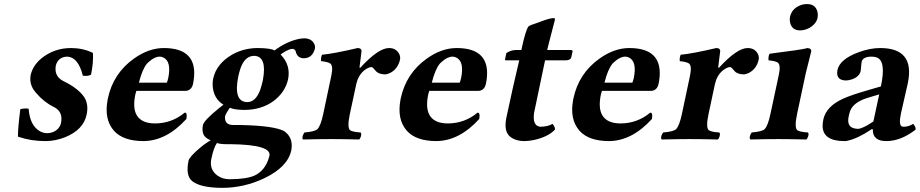

<svg xmlns="http://www.w3.org/2000/svg" viewBox="-20 -678 4484 936"><path d="M79.1 -146Q102.5 -151.4 119.6 -147.9Q125.5 -66.9 173.8 -38.6Q190.4 -29.3 208 -28.8Q246.6 -28.8 268.1 -57.1Q275.4 -67.4 277.3 -78.1Q288.1 -129.4 248.5 -153.3Q245.6 -155.3 243.2 -155.8Q194.8 -179.7 156.2 -224.6Q149.4 -232.4 145 -238.8Q121.6 -273.4 129.9 -314Q140.1 -357.4 180.2 -392.1Q242.7 -443.8 326.2 -443.8Q382.8 -443.8 430.2 -421.4Q432.1 -420.4 433.1 -419.9Q436 -373 423.8 -314Q407.7 -305.2 383.8 -309.1Q361.8 -397.9 309.6 -401.9Q272.5 -401.9 256.8 -371.6Q253.9 -365.2 252.4 -359.9Q242.2 -305.7 290 -282.2Q360.4 -248 390.1 -205.1Q413.1 -169.9 402.3 -119.1Q386.7 -45.4 297.9 -9.3Q250 9.8 201.7 9.8Q129.9 9.8 69.8 -11.2Q68.4 -11.7 67.4 -12.2Q67.4 -55.2 79.1 -146Z M657.2 -274.9H793Q795.4 -277.8 799.8 -295.9Q817.4 -379.4 774.9 -398.4Q766.6 -401.9 758.3 -401.9Q733.9 -401.9 705.6 -376.5Q700.7 -371.6 696.8 -368.2Q673.3 -339.8 657.2 -274.9ZM880.4 -128.9Q893.6 -128.9 889.2 -102.1Q888.7 -99.6 888.7 -98.1Q791 9.3 678.7 9.8Q580.6 9.3 536.1 -40Q486.8 -95.2 504.4 -190.4Q505.4 -194.8 505.9 -198.2Q531.7 -320.3 633.3 -392.6Q705.1 -443.8 778.3 -443.8Q946.3 -443.8 924.3 -287.6Q922.9 -276.4 920.4 -266.1Q912.1 -236.3 884.8 -234.9H644.5Q644 -232.4 643.1 -228.5Q641.1 -222.2 640.1 -219.2Q612.3 -88.4 717.3 -77.1Q726.1 -76.2 735.8 -76.2Q817.9 -76.7 880.4 -128.9Z M1261.7 -288.1Q1282.7 -403.3 1219.7 -405.8Q1172.4 -405.8 1151.4 -341.8Q1146 -325.2 1141.6 -305.2Q1116.7 -181.6 1185.1 -180.2Q1227.5 -180.2 1249.5 -242.7Q1256.3 -263.2 1261.7 -288.1ZM1080.6 24.9Q1051.3 24.4 1037.6 19Q1022 40.5 1010.3 96.2Q999.5 147.5 1039.1 177.2Q1064.5 195.8 1100.1 195.8Q1185.5 195.3 1224.1 176.3Q1271.5 152.3 1290 93.8Q1292 86.9 1293.5 81.1Q1304.7 27.3 1103.5 24.9Q1092.8 24.9 1080.6 24.9ZM1461.4 -394Q1433.1 -394 1423.3 -420.4Q1421.9 -424.8 1421.4 -428.2Q1416.5 -439.5 1405.3 -439.9Q1389.6 -439.9 1356.4 -418.5Q1350.6 -414.6 1348.1 -412.1Q1398.4 -360.4 1384.3 -291Q1370.1 -228 1313 -185.1Q1254.4 -142.6 1171.9 -142.1Q1121.1 -142.6 1100.6 -152.8Q1098.6 -149.9 1094.2 -143.6Q1080.1 -122.6 1077.1 -110.8Q1073.7 -70.3 1113.3 -68.8Q1287.6 -68.8 1353 -44.4Q1363.8 -40 1369.1 -36.1Q1409.2 -4.9 1400.9 50.3Q1400.4 53.2 1399.9 55.2Q1382.8 135.7 1269.5 190.4Q1170.4 237.8 1063 237.8Q957.5 237.3 917 205.1Q884.8 178.7 898.4 109.4Q898.9 107.4 898.9 106Q902.8 86.9 953.6 43.9Q982.4 19.5 1007.3 5.9Q981 -4.4 972.2 -22Q963.9 -42.5 969.2 -67.9Q974.1 -91.3 1047.9 -150.9Q1059.6 -160.2 1069.3 -167.5Q1019 -198.7 1016.6 -263.7Q1016.1 -280.3 1019.5 -295.9Q1035.6 -367.7 1112.3 -412.1Q1168.9 -443.8 1236.8 -443.8Q1299.3 -443.4 1318.4 -432.1Q1376.5 -475.6 1437.5 -488.3Q1451.2 -490.7 1461.9 -491.2Q1500 -491.2 1513.2 -461.4Q1517.1 -451.2 1515.6 -442.9Q1503.9 -394.5 1461.4 -394Z M1716.8 -268.1 1685.5 -122.1Q1671.9 -57.1 1686 -43.9Q1696.8 -34.7 1738.3 -32.2Q1745.1 -23.9 1735.8 -4.4Q1733.4 0 1731.4 2Q1645.5 0 1594.7 0Q1541 0 1457 2Q1450.2 -6.3 1460 -25.4Q1462.4 -29.8 1464.4 -32.2Q1513.7 -36.1 1527.3 -48.3Q1543.5 -64.5 1555.7 -122.1L1595.2 -309.1Q1605.5 -357.4 1589.8 -368.7Q1578.1 -376.5 1545.4 -379.9Q1543.5 -397.5 1549.8 -411.1Q1609.9 -417 1723.1 -443.8Q1741.7 -443.8 1742.7 -429.7Q1742.7 -427.7 1742.2 -426.8Q1742.2 -425.8 1732.4 -348.1H1736.8Q1824.2 -443.4 1876 -443.8Q1911.6 -443.8 1926.3 -414.6Q1932.6 -400.9 1930.2 -388.2Q1920.4 -342.8 1882.8 -322.8Q1869.1 -315.9 1857.4 -315.4Q1825.7 -315.9 1812 -332Q1798.3 -348.6 1794.4 -350.1Q1791.5 -351.1 1790 -351.1Q1774.9 -350.1 1754.4 -334Q1726.1 -309.6 1716.8 -268.1Z M2085 -274.9H2220.7Q2223.1 -277.8 2227.5 -295.9Q2245.1 -379.4 2202.6 -398.4Q2194.3 -401.9 2186 -401.9Q2161.6 -401.9 2133.3 -376.5Q2128.4 -371.6 2124.5 -368.2Q2101.1 -339.8 2085 -274.9ZM2308.1 -128.9Q2321.3 -128.9 2316.9 -102.1Q2316.4 -99.6 2316.4 -98.1Q2218.8 9.3 2106.4 9.8Q2008.3 9.3 1963.9 -40Q1914.6 -95.2 1932.1 -190.4Q1933.1 -194.8 1933.6 -198.2Q1959.5 -320.3 2061 -392.6Q2132.8 -443.8 2206.1 -443.8Q2374 -443.8 2352.1 -287.6Q2350.6 -276.4 2348.1 -266.1Q2339.8 -236.3 2312.5 -234.9H2072.3Q2071.8 -232.4 2070.8 -228.5Q2068.8 -222.2 2067.9 -219.2Q2040 -88.4 2145 -77.1Q2153.8 -76.2 2163.6 -76.2Q2245.6 -76.7 2308.1 -128.9Z M2493.7 -434.1H2521.5Q2543 -534.7 2557.1 -549.8Q2562 -554.7 2605.5 -568.8Q2611.3 -570.8 2614.7 -572.3Q2658.7 -589.4 2679.2 -589.8Q2686 -589.8 2685.1 -583Q2685.1 -581.5 2685.1 -581.1Q2684.6 -579.1 2655.8 -467.8L2647.5 -434.1H2764.6Q2771 -432.6 2771.5 -428.2L2764.6 -397Q2760.7 -384.8 2737.8 -383.8H2637.2Q2624.5 -325.2 2601.6 -213.9Q2587.9 -147.9 2583.5 -127Q2575.2 -64.5 2613.3 -60.1Q2651.9 -60.5 2673.3 -74.2Q2687.5 -58.1 2685.1 -45.9Q2652.8 -11.2 2583.5 4.4Q2558.6 9.8 2537.1 9.8Q2489.7 9.8 2462.4 -15.6Q2461.4 -17.1 2460.4 -18.1Q2436.5 -44.4 2448.7 -105Q2480 -252.9 2511.2 -383.8H2445.8Q2441.4 -383.8 2441.9 -387.7Q2442.4 -389.2 2442.4 -390.1L2448.2 -418.9Q2469.2 -433.6 2493.7 -434.1Z M2926.8 -274.9H3062.5Q3064.9 -277.8 3069.3 -295.9Q3086.9 -379.4 3044.4 -398.4Q3036.1 -401.9 3027.8 -401.9Q3003.4 -401.9 2975.1 -376.5Q2970.2 -371.6 2966.3 -368.2Q2942.9 -339.8 2926.8 -274.9ZM3149.9 -128.9Q3163.1 -128.9 3158.7 -102.1Q3158.2 -99.6 3158.2 -98.1Q3060.5 9.3 2948.2 9.8Q2850.1 9.3 2805.7 -40Q2756.3 -95.2 2773.9 -190.4Q2774.9 -194.8 2775.4 -198.2Q2801.3 -320.3 2902.8 -392.6Q2974.6 -443.8 3047.9 -443.8Q3215.8 -443.8 3193.8 -287.6Q3192.4 -276.4 3189.9 -266.1Q3181.6 -236.3 3154.3 -234.9H2914.1Q2913.6 -232.4 2912.6 -228.5Q2910.6 -222.2 2909.7 -219.2Q2881.8 -88.4 2986.8 -77.1Q2995.6 -76.2 3005.4 -76.2Q3087.4 -76.7 3149.9 -128.9Z M3465.3 -268.1 3434.1 -122.1Q3420.4 -57.1 3434.6 -43.9Q3445.3 -34.7 3486.8 -32.2Q3493.7 -23.9 3484.4 -4.4Q3481.9 0 3480 2Q3394 0 3343.3 0Q3289.6 0 3205.6 2Q3198.7 -6.3 3208.5 -25.4Q3210.9 -29.8 3212.9 -32.2Q3262.2 -36.1 3275.9 -48.3Q3292 -64.5 3304.2 -122.1L3343.8 -309.1Q3354 -357.4 3338.4 -368.7Q3326.7 -376.5 3293.9 -379.9Q3292 -397.5 3298.3 -411.1Q3358.4 -417 3471.7 -443.8Q3490.2 -443.8 3491.2 -429.7Q3491.2 -427.7 3490.7 -426.8Q3490.7 -425.8 3481 -348.1H3485.4Q3572.8 -443.4 3624.5 -443.8Q3660.2 -443.8 3674.8 -414.6Q3681.2 -400.9 3678.7 -388.2Q3668.9 -342.8 3631.3 -322.8Q3617.7 -315.9 3606 -315.4Q3574.2 -315.9 3560.5 -332Q3546.9 -348.6 3543 -350.1Q3540 -351.1 3538.6 -351.1Q3523.4 -350.1 3502.9 -334Q3474.6 -309.6 3465.3 -268.1Z M3865.7 -122.1Q3852.1 -57.1 3866.2 -43.9Q3877 -34.7 3918.9 -32.2Q3925.8 -23.9 3916 -4.4Q3913.6 0 3911.6 2Q3825.7 0 3774.9 0Q3721.2 0 3637.7 2Q3630.9 -6.3 3640.1 -25.4Q3642.6 -29.8 3644.5 -32.2Q3693.8 -36.1 3707.5 -48.3Q3723.6 -64.5 3735.8 -122.1L3776.9 -314Q3787.1 -361.3 3771.5 -373Q3759.8 -380.9 3726.6 -383.8Q3724.6 -401.9 3731.4 -416Q3888.2 -436 3909.2 -441.9Q3913.1 -442.9 3915.5 -443.8Q3937 -442.4 3934.6 -426.8Q3934.1 -425.3 3908.2 -321.3ZM3831.5 -596.2Q3839.8 -634.3 3878.4 -650.9Q3895 -658.2 3914.6 -658.2Q3956.1 -658.2 3965.3 -619.6Q3968.3 -605.5 3965.8 -591.8Q3959.5 -561 3924.8 -541.5Q3903.8 -530.3 3881.3 -529.8Q3840.8 -529.8 3832 -566.9Q3828.6 -581.5 3831.5 -596.2Z M4235.4 -48.3 4229 -47.9Q4162.6 -2.9 4110.8 8.3Q4102.1 10.3 4096.7 9.8Q3989.7 9.8 3990.2 -65.9Q3990.7 -80.1 3993.7 -95.2Q4007.3 -160.2 4092.3 -197.8Q4129.4 -214.4 4202.6 -235.8L4274.4 -256.8Q4301.3 -382.3 4252.9 -398.4Q4243.2 -401.9 4228 -401.9Q4189 -401.4 4181.2 -379.4Q4179.2 -373.5 4176.8 -339.8Q4176.3 -335 4175.8 -332Q4169.9 -304.7 4134.3 -291.5Q4118.7 -286.1 4103.5 -285.6Q4053.2 -287.1 4062.5 -336.4Q4073.7 -389.2 4164.6 -422.9Q4220.7 -443.8 4271 -443.8Q4440.9 -443.8 4405.8 -273.4Q4405.3 -271.5 4405.3 -271L4372.6 -127Q4359.9 -68.4 4377 -61.5Q4381.3 -60.1 4386.2 -60.1Q4410.6 -60.5 4431.6 -74.2Q4445.8 -58.1 4443.4 -45.9Q4371.6 9.8 4300.8 9.8Q4234.9 9.8 4234.9 -44.9Q4235.4 -46.9 4235.4 -48.3ZM4266.1 -217.8 4210.4 -201.2Q4141.1 -180.2 4124.5 -137.2Q4120.6 -126.5 4117.2 -109.9Q4106 -56.2 4152.3 -50.8Q4157.2 -50.3 4162.1 -49.8Q4186 -50.8 4237.8 -85.9Z"/></svg>

Font: Linux Libertine Slanted O
Style: Bold Slanted
Weight: 700
Designer: Philipp H. Poll
Foundry: Philipp H. Poll
Version: Version 5.0.0